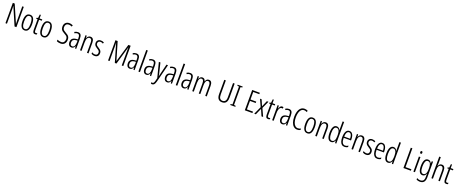

<svg xmlns="http://www.w3.org/2000/svg" viewBox="275 -3500 15112 6349"><g transform="rotate(20 7831.5 -325.5)"><path d="M462 -66H396L128 -689H125Q127 -658 128 -626.5Q129 -595 129 -559V-66H76V-780H142L410 -164H412Q411 -203 410 -238.5Q409 -274 409 -300V-780H462Z M917 -333Q917 -200 876 -128Q835 -56 750 -56Q666 -56 623.5 -128.5Q581 -201 581 -334Q581 -467 622 -537.5Q663 -608 750 -608Q835 -608 876 -536.5Q917 -465 917 -333ZM636 -334Q636 -221 663.5 -162.5Q691 -104 750 -104Q808 -104 835.5 -160.5Q863 -217 863 -333Q863 -442 837 -501Q811 -560 750 -560Q689 -560 662.5 -502.5Q636 -445 636 -334Z M1133 -104Q1145 -104 1157.5 -107Q1170 -110 1180 -115V-69Q1167 -63 1152 -59.5Q1137 -56 1119 -56Q1070 -56 1050 -89.5Q1030 -123 1030 -189V-552H980V-583L1031 -598L1046 -723H1084V-598H1178V-552H1084V-192Q1084 -147 1093.5 -125.5Q1103 -104 1133 -104Z M1575 -333Q1575 -200 1534 -128Q1493 -56 1408 -56Q1324 -56 1281.5 -128.5Q1239 -201 1239 -334Q1239 -467 1280 -537.5Q1321 -608 1408 -608Q1493 -608 1534 -536.5Q1575 -465 1575 -333ZM1294 -334Q1294 -221 1321.5 -162.5Q1349 -104 1408 -104Q1466 -104 1493.5 -160.5Q1521 -217 1521 -333Q1521 -442 1495 -501Q1469 -560 1408 -560Q1347 -560 1320.5 -502.5Q1294 -445 1294 -334Z M2201 -257Q2201 -164 2152.5 -110Q2104 -56 2020 -56Q1984 -56 1947 -63Q1910 -70 1880 -84V-142Q1910 -126 1947.5 -117.5Q1985 -109 2018 -109Q2081 -109 2113 -149.5Q2145 -190 2145 -253Q2145 -294 2132.5 -320Q2120 -346 2093.5 -366.5Q2067 -387 2025 -409Q1984 -431 1952.5 -455Q1921 -479 1903 -514.5Q1885 -550 1885 -607Q1884 -692 1934 -741Q1984 -790 2062 -790Q2100 -790 2134.5 -780.5Q2169 -771 2193 -759L2174 -709Q2144 -725 2115.5 -731.5Q2087 -738 2063 -738Q2005 -738 1973 -702.5Q1941 -667 1941 -609Q1941 -566 1955 -539Q1969 -512 1995.5 -492.5Q2022 -473 2060 -452Q2106 -428 2137 -402.5Q2168 -377 2184.5 -342.5Q2201 -308 2201 -257Z M2436 -608Q2505 -608 2535.5 -563.5Q2566 -519 2566 -426V-66H2525L2518 -150H2516Q2501 -110 2473.5 -83Q2446 -56 2397 -56Q2355 -56 2328.5 -77Q2302 -98 2289.5 -132Q2277 -166 2277 -206Q2277 -285 2322.5 -327Q2368 -369 2452 -376L2513 -381V-424Q2513 -499 2493.5 -530.5Q2474 -562 2430 -562Q2409 -562 2384.5 -555Q2360 -548 2332 -531L2314 -573Q2371 -608 2436 -608ZM2458 -335Q2332 -323 2332 -207Q2332 -154 2352.5 -127Q2373 -100 2411 -100Q2463 -100 2488.5 -149.5Q2514 -199 2514 -282V-340Z M2876 -608Q2935 -608 2966.5 -566Q2998 -524 2998 -436V-66H2945V-423Q2945 -494 2925 -527Q2905 -560 2867 -560Q2814 -560 2784 -511.5Q2754 -463 2754 -361V-66H2700V-598H2743L2748 -506H2751Q2765 -548 2795.5 -578Q2826 -608 2876 -608Z M3357 -200Q3357 -132 3320.5 -94Q3284 -56 3215 -56Q3178 -56 3148 -65.5Q3118 -75 3099 -87V-144Q3120 -127 3150.5 -116.5Q3181 -106 3214 -106Q3257 -106 3280 -130.5Q3303 -155 3303 -199Q3303 -241 3281.5 -264Q3260 -287 3215 -314Q3181 -335 3155.5 -356Q3130 -377 3115 -405Q3100 -433 3100 -473Q3100 -532 3137.5 -570Q3175 -608 3243 -608Q3306 -608 3355 -577L3333 -533Q3293 -561 3243 -561Q3202 -561 3177 -538Q3152 -515 3152 -474Q3152 -436 3173.5 -412.5Q3195 -389 3243 -360Q3276 -339 3301.5 -318Q3327 -297 3342 -269.5Q3357 -242 3357 -200Z M3925 -66 3739 -700H3736Q3738 -652 3739 -625Q3740 -598 3740 -585V-66H3687V-780H3765L3952 -148H3955L4142 -780H4222V-66H4168V-582Q4168 -596 4168.5 -623.5Q4169 -651 4171 -699H4168L3982 -66Z M4491 -608Q4560 -608 4590.5 -563.5Q4621 -519 4621 -426V-66H4580L4573 -150H4571Q4556 -110 4528.5 -83Q4501 -56 4452 -56Q4410 -56 4383.5 -77Q4357 -98 4344.5 -132Q4332 -166 4332 -206Q4332 -285 4377.5 -327Q4423 -369 4507 -376L4568 -381V-424Q4568 -499 4548.5 -530.5Q4529 -562 4485 -562Q4464 -562 4439.5 -555Q4415 -548 4387 -531L4369 -573Q4426 -608 4491 -608ZM4513 -335Q4387 -323 4387 -207Q4387 -154 4407.5 -127Q4428 -100 4466 -100Q4518 -100 4543.5 -149.5Q4569 -199 4569 -282V-340Z M4809 -66H4755V-826H4809Z M5071 -608Q5140 -608 5170.5 -563.5Q5201 -519 5201 -426V-66H5160L5153 -150H5151Q5136 -110 5108.5 -83Q5081 -56 5032 -56Q4990 -56 4963.5 -77Q4937 -98 4924.5 -132Q4912 -166 4912 -206Q4912 -285 4957.5 -327Q5003 -369 5087 -376L5148 -381V-424Q5148 -499 5128.5 -530.5Q5109 -562 5065 -562Q5044 -562 5019.5 -555Q4995 -548 4967 -531L4949 -573Q5006 -608 5071 -608ZM5093 -335Q4967 -323 4967 -207Q4967 -154 4987.5 -127Q5008 -100 5046 -100Q5098 -100 5123.5 -149.5Q5149 -199 5149 -282V-340Z M5281 -598H5336L5420 -253Q5429 -214 5433 -193Q5437 -172 5440 -151H5443Q5448 -180 5453 -204Q5458 -228 5465 -254L5549 -598H5603L5442 37Q5423 111 5394 143Q5365 175 5322 175Q5311 175 5300.5 173Q5290 171 5279 167V117Q5299 125 5316 125Q5340 125 5357.5 104.5Q5375 84 5390 27L5415 -74Z M5805 -608Q5874 -608 5904.5 -563.5Q5935 -519 5935 -426V-66H5894L5887 -150H5885Q5870 -110 5842.5 -83Q5815 -56 5766 -56Q5724 -56 5697.5 -77Q5671 -98 5658.5 -132Q5646 -166 5646 -206Q5646 -285 5691.5 -327Q5737 -369 5821 -376L5882 -381V-424Q5882 -499 5862.5 -530.5Q5843 -562 5799 -562Q5778 -562 5753.5 -555Q5729 -548 5701 -531L5683 -573Q5740 -608 5805 -608ZM5827 -335Q5701 -323 5701 -207Q5701 -154 5721.5 -127Q5742 -100 5780 -100Q5832 -100 5857.5 -149.5Q5883 -199 5883 -282V-340Z M6123 -66H6069V-826H6123Z M6385 -608Q6454 -608 6484.5 -563.5Q6515 -519 6515 -426V-66H6474L6467 -150H6465Q6450 -110 6422.5 -83Q6395 -56 6346 -56Q6304 -56 6277.5 -77Q6251 -98 6238.5 -132Q6226 -166 6226 -206Q6226 -285 6271.5 -327Q6317 -369 6401 -376L6462 -381V-424Q6462 -499 6442.5 -530.5Q6423 -562 6379 -562Q6358 -562 6333.5 -555Q6309 -548 6281 -531L6263 -573Q6320 -608 6385 -608ZM6407 -335Q6281 -323 6281 -207Q6281 -154 6301.5 -127Q6322 -100 6360 -100Q6412 -100 6437.5 -149.5Q6463 -199 6463 -282V-340Z M7042 -608Q7100 -608 7130 -565.5Q7160 -523 7160 -433V-66H7107V-425Q7107 -498 7086 -529Q7065 -560 7030 -560Q6982 -560 6957 -513.5Q6932 -467 6932 -385V-66H6879V-418Q6879 -499 6858 -529.5Q6837 -560 6803 -560Q6765 -560 6743 -534.5Q6721 -509 6712 -467Q6703 -425 6703 -375V-66H6649V-598H6691L6697 -512H6701Q6714 -550 6740.5 -579Q6767 -608 6815 -608Q6863 -608 6888 -579.5Q6913 -551 6920 -512H6925Q6941 -557 6968 -582.5Q6995 -608 7042 -608Z M7882 -287Q7882 -202 7859.5 -151.5Q7837 -101 7796 -78.5Q7755 -56 7700 -56Q7611 -56 7564 -111.5Q7517 -167 7517 -286V-780H7572V-288Q7572 -190 7605.5 -148.5Q7639 -107 7700 -107Q7758 -107 7792 -147Q7826 -187 7826 -288V-780H7882Z M8166 -66H7987V-100L8050 -110V-736L7987 -747V-780H8166V-747L8104 -736V-110L8166 -100Z M8768 -66H8499V-780H8768V-730H8554V-465H8756V-415H8554V-117H8768Z M8957 -341 8840 -598H8898L8989 -385L9082 -598H9139L9020 -338L9144 -66H9086L8988 -293L8888 -66H8831Z M9331 -104Q9343 -104 9355.5 -107Q9368 -110 9378 -115V-69Q9365 -63 9350 -59.5Q9335 -56 9317 -56Q9268 -56 9248 -89.5Q9228 -123 9228 -189V-552H9178V-583L9229 -598L9244 -723H9282V-598H9376V-552H9282V-192Q9282 -147 9291.5 -125.5Q9301 -104 9331 -104Z M9622 -607Q9632 -607 9644 -605Q9656 -603 9667 -598L9657 -544Q9650 -547 9639.5 -549.5Q9629 -552 9619 -552Q9586 -552 9562.5 -522Q9539 -492 9526.5 -444.5Q9514 -397 9515 -345V-66H9461V-598H9503L9511 -493H9514Q9524 -522 9538 -548Q9552 -574 9572.5 -590.5Q9593 -607 9622 -607Z M9859 -608Q9928 -608 9958.5 -563.5Q9989 -519 9989 -426V-66H9948L9941 -150H9939Q9924 -110 9896.5 -83Q9869 -56 9820 -56Q9778 -56 9751.5 -77Q9725 -98 9712.5 -132Q9700 -166 9700 -206Q9700 -285 9745.5 -327Q9791 -369 9875 -376L9936 -381V-424Q9936 -499 9916.5 -530.5Q9897 -562 9853 -562Q9832 -562 9807.5 -555Q9783 -548 9755 -531L9737 -573Q9794 -608 9859 -608ZM9881 -335Q9755 -323 9755 -207Q9755 -154 9775.5 -127Q9796 -100 9834 -100Q9886 -100 9911.5 -149.5Q9937 -199 9937 -282V-340Z M10344 -740Q10295 -740 10261 -714Q10227 -688 10205.5 -643Q10184 -598 10174 -541Q10164 -484 10164 -423Q10164 -327 10186.5 -256Q10209 -185 10250.5 -146Q10292 -107 10348 -107Q10380 -107 10406.5 -115.5Q10433 -124 10452 -134V-83Q10431 -70 10403 -63Q10375 -56 10343 -56Q10271 -56 10218 -100.5Q10165 -145 10136 -227.5Q10107 -310 10107 -424Q10107 -498 10120.5 -564Q10134 -630 10162.5 -681Q10191 -732 10235.5 -761.5Q10280 -791 10342 -791Q10406 -791 10462 -759L10440 -712Q10417 -726 10392.5 -733Q10368 -740 10344 -740Z M10866 -333Q10866 -200 10825 -128Q10784 -56 10699 -56Q10615 -56 10572.5 -128.5Q10530 -201 10530 -334Q10530 -467 10571 -537.5Q10612 -608 10699 -608Q10784 -608 10825 -536.5Q10866 -465 10866 -333ZM10585 -334Q10585 -221 10612.5 -162.5Q10640 -104 10699 -104Q10757 -104 10784.5 -160.5Q10812 -217 10812 -333Q10812 -442 10786 -501Q10760 -560 10699 -560Q10638 -560 10611.5 -502.5Q10585 -445 10585 -334Z M11154 -608Q11213 -608 11244.5 -566Q11276 -524 11276 -436V-66H11223V-423Q11223 -494 11203 -527Q11183 -560 11145 -560Q11092 -560 11062 -511.5Q11032 -463 11032 -361V-66H10978V-598H11021L11026 -506H11029Q11043 -548 11073.5 -578Q11104 -608 11154 -608Z M11539 -56Q11463 -56 11424.5 -125.5Q11386 -195 11386 -328Q11386 -464 11426 -536Q11466 -608 11540 -608Q11586 -608 11618 -580Q11650 -552 11664 -515H11667Q11666 -535 11665.5 -552Q11665 -569 11665 -586V-826H11718V-66H11676L11668 -153H11665Q11649 -114 11619 -85Q11589 -56 11539 -56ZM11550 -103Q11605 -103 11635 -154.5Q11665 -206 11665 -299V-361Q11665 -456 11635.5 -508Q11606 -560 11550 -560Q11495 -560 11468 -500.5Q11441 -441 11441 -328Q11441 -219 11467 -161Q11493 -103 11550 -103Z M11990 -608Q12044 -608 12077 -575Q12110 -542 12125.5 -488Q12141 -434 12141 -371V-329H11883Q11884 -103 12013 -103Q12069 -103 12123 -140V-89Q12098 -73 12069.5 -64.5Q12041 -56 12009 -56Q11946 -56 11906.5 -90.5Q11867 -125 11848.5 -187Q11830 -249 11830 -331Q11830 -461 11870 -534.5Q11910 -608 11990 -608ZM11990 -562Q11943 -562 11915.5 -515.5Q11888 -469 11884 -373H12091Q12091 -424 12081 -467Q12071 -510 12048.5 -536Q12026 -562 11990 -562Z M12428 -608Q12487 -608 12518.5 -566Q12550 -524 12550 -436V-66H12497V-423Q12497 -494 12477 -527Q12457 -560 12419 -560Q12366 -560 12336 -511.5Q12306 -463 12306 -361V-66H12252V-598H12295L12300 -506H12303Q12317 -548 12347.5 -578Q12378 -608 12428 -608Z M12909 -200Q12909 -132 12872.5 -94Q12836 -56 12767 -56Q12730 -56 12700 -65.5Q12670 -75 12651 -87V-144Q12672 -127 12702.5 -116.5Q12733 -106 12766 -106Q12809 -106 12832 -130.5Q12855 -155 12855 -199Q12855 -241 12833.5 -264Q12812 -287 12767 -314Q12733 -335 12707.5 -356Q12682 -377 12667 -405Q12652 -433 12652 -473Q12652 -532 12689.5 -570Q12727 -608 12795 -608Q12858 -608 12907 -577L12885 -533Q12845 -561 12795 -561Q12754 -561 12729 -538Q12704 -515 12704 -474Q12704 -436 12725.5 -412.5Q12747 -389 12795 -360Q12828 -339 12853.5 -318Q12879 -297 12894 -269.5Q12909 -242 12909 -200Z M13147 -608Q13201 -608 13234 -575Q13267 -542 13282.5 -488Q13298 -434 13298 -371V-329H13040Q13041 -103 13170 -103Q13226 -103 13280 -140V-89Q13255 -73 13226.5 -64.5Q13198 -56 13166 -56Q13103 -56 13063.5 -90.5Q13024 -125 13005.5 -187Q12987 -249 12987 -331Q12987 -461 13027 -534.5Q13067 -608 13147 -608ZM13147 -562Q13100 -562 13072.5 -515.5Q13045 -469 13041 -373H13248Q13248 -424 13238 -467Q13228 -510 13205.5 -536Q13183 -562 13147 -562Z M13538 -56Q13462 -56 13423.5 -125.5Q13385 -195 13385 -328Q13385 -464 13425 -536Q13465 -608 13539 -608Q13585 -608 13617 -580Q13649 -552 13663 -515H13666Q13665 -535 13664.5 -552Q13664 -569 13664 -586V-826H13717V-66H13675L13667 -153H13664Q13648 -114 13618 -85Q13588 -56 13538 -56ZM13549 -103Q13604 -103 13634 -154.5Q13664 -206 13664 -299V-361Q13664 -456 13634.5 -508Q13605 -560 13549 -560Q13494 -560 13467 -500.5Q13440 -441 13440 -328Q13440 -219 13466 -161Q13492 -103 13549 -103Z M14081 -66V-780H14136V-117H14343V-66Z M14460 -798Q14479 -798 14487.5 -785Q14496 -772 14496 -752Q14496 -706 14460 -706Q14442 -706 14432.5 -718.5Q14423 -731 14423 -752Q14423 -772 14432 -785Q14441 -798 14460 -798ZM14486 -598V-66H14432V-598Z M14756 -608Q14802 -608 14831 -583.5Q14860 -559 14876 -519H14880L14886 -598H14930V-46Q14930 62 14884.5 118.5Q14839 175 14740 175Q14674 175 14620 144V92Q14650 109 14678.5 117.5Q14707 126 14739 126Q14807 126 14842 88.5Q14877 51 14877 -36V-68Q14877 -87 14877.5 -109.5Q14878 -132 14880 -159H14877Q14860 -112 14828.5 -84Q14797 -56 14751 -56Q14678 -56 14638.5 -124Q14599 -192 14599 -330Q14599 -464 14638.5 -536Q14678 -608 14756 -608ZM14764 -560Q14705 -560 14679.5 -498.5Q14654 -437 14654 -330Q14654 -213 14681 -158.5Q14708 -104 14762 -104Q14802 -104 14827.5 -130Q14853 -156 14865 -200.5Q14877 -245 14877 -299V-366Q14877 -455 14850.5 -507.5Q14824 -560 14764 -560Z M15119 -585Q15119 -541 15115 -511H15119Q15132 -549 15162 -578.5Q15192 -608 15240 -608Q15363 -608 15363 -431V-66H15310V-420Q15310 -496 15289 -527.5Q15268 -559 15231 -559Q15180 -559 15149.5 -510Q15119 -461 15119 -355V-66H15065V-826H15119Z M15601 -104Q15613 -104 15625.5 -107Q15638 -110 15648 -115V-69Q15635 -63 15620 -59.5Q15605 -56 15587 -56Q15538 -56 15518 -89.5Q15498 -123 15498 -189V-552H15448V-583L15499 -598L15514 -723H15552V-598H15646V-552H15552V-192Q15552 -147 15561.5 -125.5Q15571 -104 15601 -104Z"/></g></svg>

Font: Noto Sans Malayalam UI ExtraCondensed Light
Style: Regular
Weight: 300
Width: 2
Designer: Jelle Bosma - Monotype Design Team
Foundry: Monotype Imaging Inc.
Version: Version 2.104; ttfautohint (v1.8.4.7-5d5b)